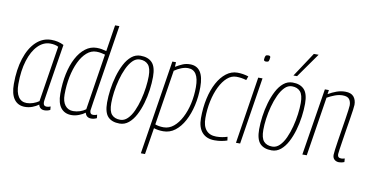

<svg xmlns="http://www.w3.org/2000/svg" viewBox="-89 -1041 2887 1501"><g transform="rotate(10 1354.0 -290.0)"><path d="M294 10Q275 10 262.5 0Q250 -10 247 -27Q225 -11 197 -0.5Q169 10 139 10Q83 10 53 -31Q23 -72 23 -152Q23 -267 51.5 -355Q80 -443 132 -492.5Q184 -542 253 -542Q308 -542 352 -519Q333 -401 320 -320Q307 -239 299 -187.5Q291 -136 286.5 -107.5Q282 -79 280.5 -67.5Q279 -56 279 -53Q279 -21 306 -21Q320 -21 337 -28L339 -1Q318 10 294 10ZM244 -54 314 -498Q288 -512 249 -512Q195 -512 151.5 -468Q108 -424 83 -344Q58 -264 58 -157Q58 -91 81 -56.5Q104 -22 147 -22Q172 -22 198 -31Q224 -40 244 -54Z M665 10Q625 10 616 -28Q597 -13 567 -1.5Q537 10 508 10Q454 10 424 -27.5Q394 -65 394 -140Q394 -225 409.5 -298Q425 -371 454 -425.5Q483 -480 523.5 -511Q564 -542 613 -542Q635 -542 653.5 -538.5Q672 -535 690 -530L723 -740H757Q720 -503 696 -352.5Q672 -202 660.5 -129Q649 -56 649 -51Q649 -21 675 -21Q684 -21 691.5 -23Q699 -25 706 -28L709 -1Q688 10 665 10ZM516 -23Q543 -23 569 -31.5Q595 -40 615 -55L685 -501Q669 -505 653 -508.5Q637 -512 615 -512Q574 -512 539.5 -482Q505 -452 480 -399.5Q455 -347 441.5 -280Q428 -213 428 -139Q428 -84 451.5 -53.5Q475 -23 516 -23Z M890 10Q829 10 797.5 -23Q766 -56 766 -136Q766 -184 773.5 -239Q781 -294 796.5 -347.5Q812 -401 835 -445Q858 -489 889.5 -515Q921 -541 961 -541Q1021 -541 1053 -507.5Q1085 -474 1085 -395Q1085 -346 1077.5 -290.5Q1070 -235 1054.5 -182Q1039 -129 1016 -85.5Q993 -42 961.5 -16Q930 10 890 10ZM890 -20Q922 -20 948 -45.5Q974 -71 993 -113Q1012 -155 1025 -205Q1038 -255 1044.5 -304.5Q1051 -354 1051 -394Q1051 -458 1027.5 -484.5Q1004 -511 961 -511Q929 -511 903.5 -485Q878 -459 858.5 -417Q839 -375 825.5 -324.5Q812 -274 805.5 -225Q799 -176 799 -137Q799 -72 822.5 -46Q846 -20 890 -20Z M1095 210 1213 -539H1242L1240 -502Q1268 -519 1295 -530.5Q1322 -542 1354 -542Q1463 -542 1463 -380Q1463 -304 1447 -234Q1431 -164 1401.5 -109Q1372 -54 1330.5 -22Q1289 10 1237 10Q1215 10 1196.5 7Q1178 4 1162 -1L1128 210ZM1234 -21Q1278 -21 1313.5 -50.5Q1349 -80 1375 -130Q1401 -180 1415 -243Q1429 -306 1429 -374Q1429 -510 1343 -510Q1318 -510 1290 -499Q1262 -488 1236 -470L1167 -32Q1180 -27 1197 -24Q1214 -21 1234 -21Z M1644 10Q1580 10 1545 -29.5Q1510 -69 1510 -142Q1510 -226 1526 -298.5Q1542 -371 1571.5 -425.5Q1601 -480 1641.5 -511Q1682 -542 1730 -542Q1773 -542 1818 -528L1807 -497Q1786 -503 1767 -506Q1748 -509 1727 -509Q1688 -509 1655 -480Q1622 -451 1597 -400.5Q1572 -350 1558 -285Q1544 -220 1544 -149Q1544 -86 1572 -53.5Q1600 -21 1652 -21Q1678 -21 1700 -25Q1722 -29 1740 -35L1744 -6Q1724 1 1699 5.5Q1674 10 1644 10Z M1944 -717Q1962 -717 1961 -703Q1959 -681 1954.5 -673.5Q1950 -666 1934 -666Q1926 -666 1921 -669Q1916 -672 1916 -681Q1918 -703 1923 -710Q1928 -717 1944 -717ZM1813 0 1896 -532H1930L1846 0Z M2097 10Q2036 10 2004.5 -23Q1973 -56 1973 -136Q1973 -184 1980.5 -239Q1988 -294 2003.5 -347.5Q2019 -401 2042 -445Q2065 -489 2096.5 -515Q2128 -541 2168 -541Q2228 -541 2260 -507.5Q2292 -474 2292 -395Q2292 -346 2284.5 -290.5Q2277 -235 2261.5 -182Q2246 -129 2223 -85.5Q2200 -42 2168.5 -16Q2137 10 2097 10ZM2097 -20Q2129 -20 2155 -45.5Q2181 -71 2200 -113Q2219 -155 2232 -205Q2245 -255 2251.5 -304.5Q2258 -354 2258 -394Q2258 -458 2234.5 -484.5Q2211 -511 2168 -511Q2136 -511 2110.5 -485Q2085 -459 2065.5 -417Q2046 -375 2032.5 -324.5Q2019 -274 2012.5 -225Q2006 -176 2006 -137Q2006 -72 2029.5 -46Q2053 -20 2097 -20ZM2164 -596 2292 -790H2330L2193 -596Z M2425 -532H2457L2452 -499Q2484 -518 2517.5 -530Q2551 -542 2586 -542Q2632 -542 2653 -517.5Q2674 -493 2674 -453Q2674 -444 2670 -413.5Q2666 -383 2659 -340.5Q2652 -298 2644.5 -251Q2637 -204 2630.5 -161.5Q2624 -119 2619.5 -89Q2615 -59 2615 -51Q2615 -22 2644 -22Q2649 -22 2656 -23Q2663 -24 2672 -27L2674 1Q2662 6 2651.5 8Q2641 10 2632 10Q2610 10 2595.5 -3Q2581 -16 2581 -40Q2581 -51 2585 -81.5Q2589 -112 2595.5 -154.5Q2602 -197 2609.5 -243Q2617 -289 2623.5 -331Q2630 -373 2634 -403Q2638 -433 2638 -442Q2638 -472 2623.5 -491Q2609 -510 2570 -510Q2541 -510 2510 -498.5Q2479 -487 2449 -470L2375 0H2340Z"/></g></svg>

Font: Georama SemiCondensed ExtraLight
Style: Italic
Weight: 200
Width: 4
Italic angle: -9°
Designer: Jean-Baptiste Levee
Foundry: Production Type
Version: Version 1.000